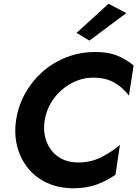

<svg xmlns="http://www.w3.org/2000/svg" viewBox="-20 -992 734 1026"><path d="M655 -922 458 -775 389 -816 560 -972ZM219 -350Q209 -289 228 -237.5Q247 -186 289.5 -155.5Q332 -125 394 -124Q464 -123 520.5 -151.5Q577 -180 621 -218L597 -58Q549 -25 495.5 -5.5Q442 14 372 14Q294 14 232 -14.5Q170 -43 129.5 -93.5Q89 -144 72 -209.5Q55 -275 66 -350Q78 -428 115 -494Q152 -560 208.5 -609.5Q265 -659 336.5 -686.5Q408 -714 488 -714Q554 -715 603 -696Q652 -677 694 -642L669 -481Q637 -524 591 -550.5Q545 -577 479 -577Q417 -577 361.5 -547Q306 -517 268 -466Q230 -415 219 -350Z"/></svg>

Font: Von Semi
Style: Italic
Weight: 600
Version: Version 4.000; ttfautohint (v1.8.4.7-5d5b)